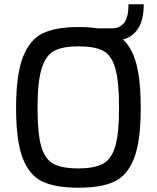

<svg xmlns="http://www.w3.org/2000/svg" viewBox="-20 -869 730 895"><path d="M636 -366Q636 -210 604.5 -130Q573 -50 512 -22Q451 6 345 6Q240 6 179 -22Q118 -50 86.5 -130Q55 -210 55 -366Q55 -522 87 -603.5Q119 -685 180 -714Q241 -743 345 -743Q396 -743 436 -737H502Q539 -737 559 -763Q579 -789 579 -849H650Q650 -777 624 -736.5Q598 -696 553 -685Q596 -646 616 -569.5Q636 -493 636 -366ZM535 -366Q535 -491 517 -552Q499 -613 459.5 -633Q420 -653 345 -653Q273 -653 233.5 -632.5Q194 -612 174.5 -551Q155 -490 155 -366Q155 -245 172.5 -185.5Q190 -126 229.5 -105Q269 -84 345 -84Q419 -84 459 -105Q499 -126 517 -186Q535 -246 535 -366Z"/></svg>

Font: Exo Medium
Style: Regular
Weight: 500
Designer: Natanael Gama
Foundry: Natanael Gama
Version: Version 1.500; ttfautohint (v1.6)